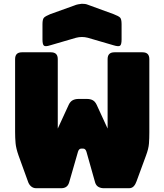

<svg xmlns="http://www.w3.org/2000/svg" viewBox="-20 -997 871 1017"><path d="M586 -720H735Q771 -720 771 -684V-296Q771 -264 769 -236.5Q767 -209 753 -172L703 -36Q698 -21 688.5 -10.5Q679 0 663 0H530Q514 0 501.5 -7Q489 -14 484 -30L438 -193Q433 -210 420 -210H411Q398 -210 393 -193L346 -30Q337 0 304 0H172Q156 0 144.5 -10Q133 -20 128 -36L78 -174Q65 -211 62.5 -238.5Q60 -266 60 -298V-684Q60 -720 96 -720H250Q286 -720 286 -684V-316L344 -442Q352 -459 365 -466Q378 -473 397 -473H439Q459 -473 471.5 -466Q484 -459 492 -442L550 -316V-684Q550 -720 586 -720ZM383 -797 246 -757Q221 -749 213 -755Q205 -761 205 -788V-869Q205 -896 213.5 -904Q222 -912 246 -922L374 -968Q383 -972 393.5 -974Q404 -976 413 -977Q422 -977 430 -976Q438 -975 445 -972L582 -922Q608 -912 616 -904Q624 -896 624 -869V-788Q624 -761 616 -755Q608 -749 582 -757L445 -797Q414 -805 383 -797Z"/></svg>

Font: Bungee Spice
Style: Regular
Weight: 400
Designer: David Jonathan Ross
Foundry: David Jonathan Ross
Version: Version 2.000